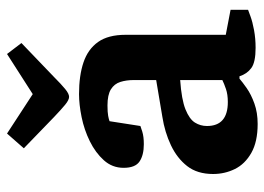

<svg xmlns="http://www.w3.org/2000/svg" viewBox="-126 -634 771 560"><g transform="rotate(-90 260.0 -353.5)"><path d="M179 12Q127 12 94.5 -6.5Q62 -25 47.5 -54.5Q33 -84 33 -118Q33 -164 56 -193.5Q79 -223 117 -241Q155 -259 200 -266L307 -284V-350Q307 -371 301.5 -388.5Q296 -406 280 -416Q264 -426 233 -426Q213 -426 202.5 -424Q192 -422 187 -420L173 -330Q171 -329 156.5 -324.5Q142 -320 120 -320Q88 -320 69.5 -332.5Q51 -345 51 -379Q51 -412 73 -436.5Q95 -461 128.5 -477.5Q162 -494 199 -501.5Q236 -509 266 -509Q320 -509 358.5 -496Q397 -483 418 -453.5Q439 -424 439 -373V-81L512 -67V-16Q509 -15 493 -9Q477 -3 452.5 1.5Q428 6 401 6Q359 6 342 -6.5Q325 -19 318 -41H311Q302 -33 283.5 -20Q265 -7 238.5 2.5Q212 12 179 12ZM243 -75Q265 -75 281 -80.5Q297 -86 307 -91V-214Q250 -210 221.5 -198.5Q193 -187 183 -171Q173 -155 173 -136Q173 -75 243 -75ZM258 -538Q249 -538 235 -549.5Q221 -561 199 -582L108 -670L151 -719L266 -644L383 -719L415 -677L316 -582Q295 -561 281 -549.5Q267 -538 258 -538Z"/></g></svg>

Font: Faustina
Style: Bold
Weight: 700
Designer: Alfonso Garcia
Foundry: http://www.omnibus-type.com
Version: Version 1.200